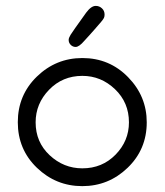

<svg xmlns="http://www.w3.org/2000/svg" viewBox="-20 -634 565 658"><path d="M262.2 -435.1Q355 -435.1 418.9 -369.6Q482.9 -304.2 482.9 -214.8Q482.9 -122.1 417.5 -59.1Q352.1 3.9 262 3.9Q171.9 3.9 106.4 -59.1Q41 -122.1 41 -215.1Q41 -308.1 106.4 -371.6Q171.9 -435.1 262.2 -435.1ZM102.1 -214.8Q102.1 -147 150.1 -102.1Q198.2 -57.1 262.2 -57.1Q330.1 -57.1 376 -104Q421.9 -150.9 421.9 -214.8Q421.9 -282.7 374 -328.4Q326.2 -374 262.2 -374Q194.3 -374 148.2 -326.4Q102.1 -278.8 102.1 -214.8ZM215.3 -497.1Q215.3 -503.9 221.7 -514.4Q228 -524.9 275.4 -590.8Q292.5 -613.8 308.1 -613.8Q320.3 -613.8 329.3 -605.5Q338.4 -597.2 338.4 -584Q338.4 -581.1 337.9 -578.1Q337.4 -575.2 336.2 -572.5Q335 -569.8 332 -565.9Q329.1 -562 326.2 -558.6Q323.2 -555.2 317.1 -548.1Q311 -541 305.2 -534.4Q299.3 -527.8 289.3 -516.4Q279.3 -504.9 269 -494.1Q251 -473.1 239.3 -473.1Q229.5 -473.1 222.4 -480.2Q215.3 -487.3 215.3 -497.1Z"/></svg>

Font: CMU Typewriter Text
Style: Light
Weight: 200
Version: Version 0.7.0